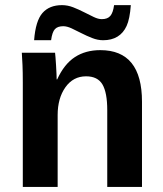

<svg xmlns="http://www.w3.org/2000/svg" viewBox="-20 -736 640 756"><path d="M402.3 0V-302.2Q402.3 -371.1 383.5 -403.3Q364.7 -435.5 318.8 -435.5Q268.1 -435.5 237.5 -392.3Q207 -349.1 207 -283.2V0H69.8V-410.2Q69.8 -452.6 68.6 -479.7Q67.4 -506.8 65.9 -528.3H196.8Q198.2 -519 200.7 -478.8Q203.1 -438.5 203.1 -423.3H205.1Q232.9 -483.9 274.9 -511.2Q316.9 -538.6 375 -538.6Q539.1 -538.6 539.1 -335.4V0ZM386.2 -577.6Q364.7 -577.6 343 -586.2Q321.3 -594.7 300.8 -605.2Q280.3 -615.7 262 -624.3Q243.7 -632.8 229 -632.8Q207 -632.8 196.3 -621.3Q185.5 -609.9 181.2 -577.6H114.3Q120.1 -653.8 147.2 -684.8Q174.3 -715.8 224.1 -715.8Q246.1 -715.8 268.1 -707.3Q290 -698.7 310.5 -688.2Q331.1 -677.7 348.9 -669.2Q366.7 -660.6 380.9 -660.6Q403.8 -660.6 414.6 -673.6Q425.3 -686.5 429.2 -715.8H495.1Q491.2 -661.6 478.5 -633.8Q465.8 -606 442.6 -591.8Q419.4 -577.6 386.2 -577.6Z"/></svg>

Font: Cousine
Style: Bold
Weight: 700
Monospace: yes
Designer: Steve Matteson
Foundry: Ascender Corporation
Version: Version 1.20